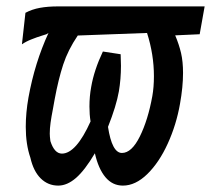

<svg xmlns="http://www.w3.org/2000/svg" viewBox="-20 -569 660 600"><path d="M75 -76Q60.5 -118 60.5 -172.5Q60.5 -217 69 -264.5Q88.5 -372.5 131.5 -466L125 -462Q122.5 -461 109.2 -457Q96 -453 78.8 -446.2Q61.5 -439.5 48.5 -430.5L59.5 -529Q80 -540 104.8 -544.5Q129.5 -549 161.5 -549H619.5L604 -462L527.5 -458.5Q539.5 -430 545.8 -403.2Q552 -376.5 552 -341Q552 -297.5 542.5 -244.5Q531 -179 504.2 -120.2Q477.5 -61.5 440.5 -25.2Q403.5 11 364 11Q331.5 11 309.5 -15.2Q287.5 -41.5 276.5 -90Q245.5 -37.5 217.8 -13.2Q190 11 162 11Q130 11 107.2 -11.5Q84.5 -34 75 -76ZM263 -189.5Q259.5 -210.5 259.5 -236Q259.5 -268 265 -297.5Q274 -350 301.5 -408L357 -399.5Q358 -374.5 358 -363.5Q358 -322 351.5 -283.5Q343.5 -238 317.5 -172.5Q330 -91 361 -91Q391.5 -91 417 -142.5Q442.5 -194 456 -268.5Q461 -296.5 461 -331Q461 -398.5 439.5 -466L223 -458Q192.5 -413 177.5 -367.2Q162.5 -321.5 151 -259.5L145.5 -229Q140.5 -203.5 138 -185.5Q135.5 -167.5 135.5 -151.5Q135.5 -143 137.5 -128Q150 -89 173.5 -89Q195.5 -89 218 -114.2Q240.5 -139.5 263 -189.5Z"/></svg>

Font: JuliaMono
Style: Bold Italic
Weight: 700
Italic angle: -9°
Monospace: yes
Designer: cormullion
Foundry: corm
Version: Version 0.057; ttfautohint (v1.8.4)